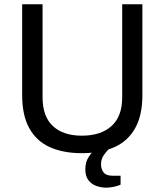

<svg xmlns="http://www.w3.org/2000/svg" viewBox="-20 -706 771 900"><path d="M363.8 12Q276.5 12 213.8 -16.1Q151.1 -44.2 117.5 -104.6Q83.9 -165 83.9 -259.5V-686H179.5V-249.7Q179.5 -160.2 227.9 -115.1Q276.3 -70 363.8 -70Q452.6 -70 502.7 -115.1Q552.8 -160.2 552.8 -249.7V-686H647.4V-259.5Q647.4 -165 613.3 -104.6Q579.2 -44.2 515.9 -16.1Q452.5 12 363.8 12ZM478 173.7Q454.4 173.7 431.8 165.7Q409.2 157.7 394.5 138.7Q379.9 119.6 379.9 87.9Q379.9 54.6 395 30.8Q410.2 7 431.1 -12H489.3V-6.2Q478.4 3.8 465.9 22.2Q453.5 40.5 453.5 64.8Q453.5 86.1 465.4 101.9Q477.4 117.7 507.2 117.7H545.2V159.7Q530 166.7 511.1 170.2Q492.3 173.7 478 173.7Z"/></svg>

Font: Archivo Variable SemiBold
Style: Regular
Weight: 600
Designer: Hector Gatti
Foundry: Omnibus-Type
Version: Version 2.001